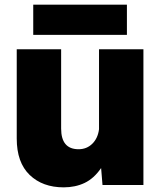

<svg xmlns="http://www.w3.org/2000/svg" viewBox="-20 -796 690 826"><path d="M254 10Q163 10 107.5 -43.5Q52 -97 52 -200V-584H243V-243Q243 -154 318 -154Q353 -154 377 -177.5Q401 -201 406 -240V-584H597V0H421L415 -73Q384 -28 344 -9Q304 10 254 10ZM123 -646V-776H526V-646Z"/></svg>

Font: BDO Grotesk Black
Style: Regular
Weight: 900
Designer: Deni Anggara
Foundry: Lokal Container
Version: Version 2.000